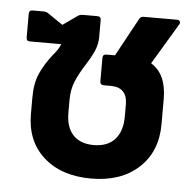

<svg xmlns="http://www.w3.org/2000/svg" viewBox="-46 -627 702 686"><g transform="rotate(5 304.5 -284.0)"><path d="M561 -580Q569 -580 572 -575Q575 -570 571 -564L483 -417Q539 -383 539 -294V-203Q539 -105 475.5 -46.5Q412 12 305 12Q198 12 134.5 -45Q71 -102 71 -199V-258Q71 -310 87 -345.5Q103 -381 130 -415Q151 -439 157 -457H45Q32 -457 32 -470V-555Q32 -568 45 -568H84Q94 -568 101 -563L155 -526L209 -564Q216 -568 225 -568H277Q290 -568 290 -555V-494Q290 -469 280 -445.5Q270 -422 252 -394Q229 -358 216.5 -328.5Q204 -299 204 -260V-215Q204 -163 230 -135.5Q256 -108 304 -108Q353 -108 379.5 -137Q406 -166 406 -219V-262Q406 -324 346 -324H321Q308 -324 308 -337V-421Q308 -434 321 -434H352L426 -570Q431 -580 442 -580Z"/></g></svg>

Font: LINE Seed Sans TH
Style: Bold
Weight: 700
Designer: Dalton Maag Ltd | Thai characters by Cadson Demak Co.,Ltd.
Foundry: Dalton Maag Ltd
Version: Version 1.002